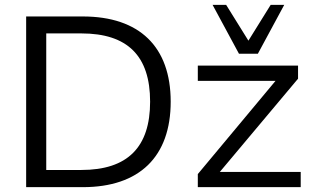

<svg xmlns="http://www.w3.org/2000/svg" viewBox="-20 -773 1305 793"><path d="M88 0H322C556 0 685 -126 685 -353C685 -580 556 -705 322 -705H88ZM316 -71H171V-635H316C507 -635 600 -542 600 -353C600 -165 507 -71 316 -71ZM797 0H1222V-63H888L1211 -448V-502H797V-439H1118L797 -54ZM967 -551H1045L1154 -753H1098L1006 -605L914 -753H858Z"/></svg>

Font: Poppy and Pepper
Style: Regular
Weight: 400
Designer: Thy Ha
Foundry: Thy Ha
Version: Version 0.001;Glyphs 3.2 (3227)